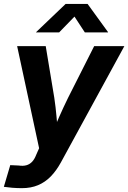

<svg xmlns="http://www.w3.org/2000/svg" viewBox="-35 -768 664 994"><path d="M-15.1 199.2 18.1 86.9 62 88.9Q84.5 92.3 101.3 87.6Q118.2 83 130.9 69.8Q143.6 56.6 152.3 33.7L167.5 -0.5L53.7 -529.3H201.7L246.1 -261.7Q253.4 -212.9 257.6 -163.6Q261.7 -114.3 266.6 -63H228.5Q250 -114.3 271.7 -163.6Q293.5 -212.9 317.4 -261.7L452.6 -529.3H608.9L280.3 72.8Q256.8 115.7 227.8 145.5Q198.7 175.3 161.9 190.7Q125 206.1 78.6 206.1Q53.2 206.1 28.6 204.1Q3.9 202.1 -15.1 199.2ZM271 -600.1H151.4L151.9 -601.6L304.7 -747.6H418.5L524.4 -601.6L523.9 -600.1H404.3L350.6 -682.1Z"/></svg>

Font: Inter 24pt
Style: Bold Italic
Weight: 700
Italic angle: -9.3988°
Version: Version 4.001;git-66647c0bb